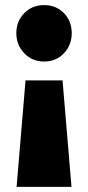

<svg xmlns="http://www.w3.org/2000/svg" viewBox="-20 -522 345 752"><path d="M45 210 80 -207H225L260 210ZM153 -281Q106 -281 75 -313.5Q44 -346 44 -392Q44 -439 75 -470.5Q106 -502 153 -502Q200 -502 230.5 -470.5Q261 -439 261 -392Q261 -346 230.5 -313.5Q200 -281 153 -281Z"/></svg>

Font: Outfit Thin Black
Style: Regular
Weight: 900
Version: Version 1.100;gftools[0.9.27]